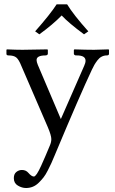

<svg xmlns="http://www.w3.org/2000/svg" viewBox="-20 -666 549 915"><path d="M299.8 -645.5Q330.1 -595.7 400.9 -516.6L380.4 -502.4Q307.6 -556.2 273.9 -592.3Q231.4 -548.8 167.5 -502.4L147.5 -516.6Q219.2 -597.7 250 -645.5ZM208 -409.7Q208 -406.2 204.6 -404.1Q201.2 -401.9 197.3 -401.9Q154.3 -401.9 154.3 -379.9Q154.3 -371.1 160.2 -356.9L270 -98.6L381.3 -352.5Q387.7 -366.7 387.7 -376.5Q387.7 -401.9 346.2 -401.9H341.8Q338.4 -401.9 335.2 -404.3Q332 -406.7 332 -409.2V-427.7L334 -430.7Q393.1 -428.7 428.2 -428.7L497.1 -430.7L499.5 -428.7V-409.7Q499.5 -401.9 488.8 -401.9Q475.6 -401.9 464.4 -396Q453.1 -390.1 444.1 -378.2Q435.1 -366.2 429.9 -357.2Q424.8 -348.1 418 -334Q362.8 -217.3 240.7 74.2Q231 97.7 224.9 111.1Q218.8 124.5 208 145.8Q197.3 167 187.5 179.4Q177.7 191.9 164.6 204.8Q151.4 217.8 136.2 223.9Q121.1 230 104 230Q84.5 230 65.2 218.5Q45.9 207 45.9 183.1Q45.9 163.1 57.9 153.6Q69.8 144 84.5 144Q103.5 144 115.2 157.7Q130.4 175.3 141.6 175.3Q147 175.3 155.8 162.4Q164.6 149.4 176.5 123Q188.5 96.7 196.3 78.1Q204.1 59.6 217.3 28.3Q224.6 11.7 224.6 -2.9Q224.6 -20.5 208 -59.6L81.5 -352.5Q69.8 -381.8 57.9 -391.8Q45.9 -401.9 20.5 -401.9Q10.7 -401.9 10.7 -409.2V-428.7L13.2 -430.7Q56.6 -428.7 87.4 -428.7L206.1 -430.7L208 -427.7Z"/></svg>

Font: Libertinage
Style: b
Weight: 400
Designer: OSP
Foundry: OSP
Version: Version 1.0; 2008; OFL relea